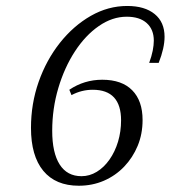

<svg xmlns="http://www.w3.org/2000/svg" viewBox="-20 -602 563 634"><path d="M240.3 11.3Q163.7 11.3 123 -37.9Q82.3 -87.1 82.3 -179.8Q82.3 -259.7 107.7 -331.9Q133.1 -404 177.8 -460.5Q222.6 -516.9 279.8 -549.6Q337.1 -582.3 400 -582.3Q458.1 -582.3 490.7 -555.6Q523.4 -529 523.4 -480.6Q523.4 -443.5 504 -394.4H472.6Q480.6 -416.1 484.3 -434.7Q487.9 -453.2 487.9 -467.7Q487.9 -504.8 464.5 -525.8Q441.1 -546.8 398.4 -546.8Q350.8 -546.8 306.5 -516.1Q262.1 -485.5 227.4 -432.3Q192.7 -379 172.6 -311.3Q152.4 -243.5 152.4 -170.2Q152.4 -97.6 177 -58.9Q201.6 -20.2 249.2 -20.2Q275.8 -20.2 299.6 -34.7Q323.4 -49.2 341.5 -75Q359.7 -100.8 369.8 -134.3Q379.8 -167.7 379.8 -204.8Q379.8 -254.8 356.5 -280.2Q333.1 -305.6 286.3 -305.6Q249.2 -305.6 216.1 -287.9L208.9 -305.6Q258.1 -338.7 317.7 -338.7Q382.3 -338.7 416.5 -304Q450.8 -269.4 450.8 -205.6Q450.8 -159.7 434.7 -120.6Q418.5 -81.5 389.9 -51.6Q361.3 -21.8 323 -5.2Q284.7 11.3 240.3 11.3Z"/></svg>

Font: Playfair 12pt Light
Style: Italic
Weight: 300
Italic angle: -15.6°
Designer: Claus Eggers Sørensen
Foundry: Claus Eggers Sørensen
Version: Version 2.000;gftools[0.9.28]